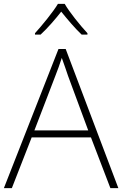

<svg xmlns="http://www.w3.org/2000/svg" viewBox="-20 -968 630 988"><path d="M313 -948H278C253 -906 197 -838 160 -797V-790H189C226 -824 266 -871 295 -908C325 -871 364 -824 400 -790H430V-797C392 -838 337 -906 313 -948ZM548 0H589L318 -716H281L0 0H41L143 -261H448ZM330 -578 434 -297H157L265 -578C275 -604 288 -638 298 -670C310 -636 323 -600 330 -578Z"/></svg>

Font: Noto Sans Arabic ExtLt
Style: Regular
Weight: 200
Designer: Monotype Design Team, Nadine Chahine, Nizar Qandah and Khaled Hosny
Foundry: Monotype Imaging Inc.
Version: Version 2.012